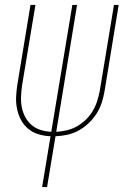

<svg xmlns="http://www.w3.org/2000/svg" viewBox="-20 -550 540 775"><path d="M150 205 184 0Q159 -1 135.5 -8Q112 -15 94 -30Q76 -45 65 -65.5Q54 -86 49 -109.5Q44 -133 45 -158Q46 -183 50 -208L103 -530H123L69 -205Q66 -183 65 -160.5Q64 -138 68 -117Q72 -96 82 -77.5Q92 -59 107.5 -45.5Q123 -32 144 -25.5Q165 -19 187 -18L272 -530H291L207 -18Q228 -19 249.5 -24Q271 -29 290.5 -40Q310 -51 326.5 -67Q343 -83 354.5 -102.5Q366 -122 372.5 -143Q379 -164 383 -185L440 -530H459L402 -182Q398 -158 390.5 -135Q383 -112 369.5 -91Q356 -70 337.5 -52.5Q319 -35 297 -23Q275 -11 251.5 -6Q228 -1 204 0L170 205Z"/></svg>

Font: Iosevka Curly Thin Oblique
Style: Regular
Weight: 100
Italic angle: -9°
Monospace: yes
Designer: Belleve Invis
Foundry: Belleve Invis
Version: Version 11.1.0; ttfautohint (v1.8.3)